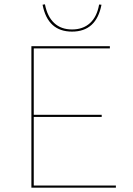

<svg xmlns="http://www.w3.org/2000/svg" viewBox="-20 -873 619 893"><path d="M178 -851 189 -853Q200 -796 232 -766Q264 -736 315 -736Q366 -736 398.5 -765.5Q431 -795 441 -852L452 -851Q428 -726 315 -726Q202 -726 178 -851ZM519 -10V0H126V-658H491V-648H137V-339H453V-329H137V-10Z"/></svg>

Font: Ysabeau Infant Hairline
Style: Regular
Weight: 100
Designer: Christian Thalmann (Catharsis Fonts)
Version: Version 0.003